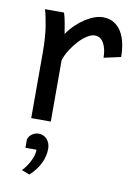

<svg xmlns="http://www.w3.org/2000/svg" viewBox="-86 -563 607 872"><g transform="rotate(10 217.5 -127.0)"><path d="M75.7 0V-300.3Q75.7 -372.6 67.6 -422.6Q59.6 -472.7 51.3 -498H139.2Q142.1 -490.2 145 -477.8Q147.9 -465.3 150.4 -451.7Q152.8 -438 154.8 -424.8L158.7 -402.8Q176.3 -428.2 197 -447.8Q217.8 -467.3 239 -480.7Q260.3 -494.1 280.5 -501Q300.8 -507.8 317.4 -507.8Q348.1 -507.8 369.4 -494.4Q390.6 -481 404.1 -458.3Q417.5 -435.5 423.6 -406Q429.7 -376.5 429.7 -344.2L351.6 -327.1Q351.6 -345.2 348.1 -362.1Q344.7 -378.9 337.9 -391.8Q331.1 -404.8 320.6 -412.4Q310.1 -419.9 295.4 -419.9Q279.8 -419.9 260.7 -408Q241.7 -396 223.4 -376.5Q205.1 -356.9 189.5 -332.5Q173.8 -308.1 166 -283.2V0ZM73.2 100.1Q74.7 91.3 79.8 84.7Q85 78.1 91.8 73.2Q98.6 68.4 106.7 65.9Q114.7 63.5 123 63.5Q133.8 63.5 143.3 67.9Q152.8 72.3 160.2 80.3Q167.5 88.4 171.6 99.4Q175.8 110.4 175.8 124Q175.8 157.7 159.9 190.9Q144 224.1 111.8 253.9L75.2 239.7Q83 231.9 91.8 220Q100.6 208 107.9 194.3Q115.2 180.7 119.9 165.8Q124.5 150.9 124.5 137.2H73.2Z"/></g></svg>

Font: Andika Eur
Style: Regular
Weight: 400
Designer: Victor Gaultney, Annie Olsen, Julie Remington, Don Collingsworth, Eric Hays, Becca Hirsbrunner
Foundry: SIL International
Version: Version 5.000